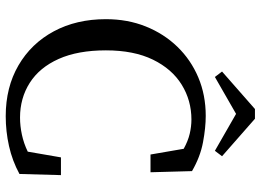

<svg xmlns="http://www.w3.org/2000/svg" viewBox="-140 -756 911 671"><g transform="rotate(90 315.5 -420.5)"><path d="M386 15Q285 15 208.5 -29.5Q132 -74 89.5 -153Q47 -232 47 -335Q47 -411 72.5 -474.5Q98 -538 143.5 -585Q189 -632 250.5 -658Q312 -684 385 -684Q426 -684 477 -674.5Q528 -665 578 -636L582 -491H520L500 -607Q473 -622 447.5 -628Q422 -634 398 -634Q331 -634 276 -600Q221 -566 188.5 -499.5Q156 -433 156 -335Q156 -237 186 -170Q216 -103 269.5 -69Q323 -35 391 -35Q420 -35 450.5 -41.5Q481 -48 510 -62L530 -178H592L588 -33Q542 -8 490.5 3.5Q439 15 386 15ZM395 -856 526 -741 507 -716 378 -790 249 -716 230 -741 361 -856Z"/></g></svg>

Font: Source Serif Pro
Style: Regular
Weight: 400
Designer: Frank Grießhammer
Foundry: Adobe Systems Incorporated
Version: Version 3.001;hotconv 1.0.111;makeotfexe 2.5.65597